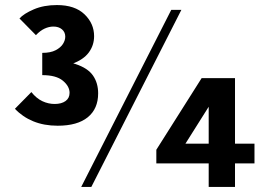

<svg xmlns="http://www.w3.org/2000/svg" viewBox="-20 -739 1037 759"><path d="M104 -375Q124 -350 147.5 -339Q171 -328 196 -328Q223 -328 239 -339.5Q255 -351 255 -372Q255 -398 228.5 -420Q202 -442 147 -442V-502Q229 -502 278 -486Q327 -470 347.5 -440.5Q368 -411 368 -370Q368 -309 327 -275.5Q286 -242 208 -242Q154 -242 111.5 -259.5Q69 -277 39 -309ZM147 -530Q180 -530 200 -540.5Q220 -551 229 -565.5Q238 -580 238 -594Q238 -612 225 -623Q212 -634 191 -634Q174 -634 156.5 -626Q139 -618 122 -600L57 -666Q74 -685 113.5 -702Q153 -719 205 -719Q276 -719 314 -682.5Q352 -646 352 -596Q352 -560 331 -531.5Q310 -503 264.5 -486.5Q219 -470 147 -470ZM657 -700H697L341 0H301ZM598 -147 777 -430H909V-171H986V-93H909V0H805V-93H598ZM805 -171V-317L713 -171Z"/></svg>

Font: Moderustic
Style: Bold
Weight: 700
Designer: Tural Alisoy
Foundry: TAFT Foundry
Version: Version 2.120